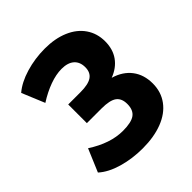

<svg xmlns="http://www.w3.org/2000/svg" viewBox="-199 -865 1009 1009"><g transform="rotate(-45 306.0 -360.5)"><path d="M28.3 -69.3 82 -196.3Q182.6 -130.9 276.4 -130.9Q338.9 -130.9 365.7 -150.4Q392.6 -169.9 392.6 -214.8Q392.6 -256.8 366.7 -275.4Q340.8 -293.9 280.3 -293.9H170.9V-432.6H262.7Q320.3 -432.6 346.7 -450.7Q373 -468.8 373 -507.8Q373 -546.9 348.6 -568.4Q324.2 -589.8 278.3 -589.8Q237.3 -589.8 189 -572.3Q140.6 -554.7 91.8 -523.4L39.1 -650.4Q81.1 -686.5 149.4 -707Q217.8 -727.5 292 -727.5Q367.2 -727.5 424.3 -703.1Q481.4 -678.7 512.2 -633.8Q543 -588.9 543 -530.3Q543 -471.7 514.2 -431.2Q485.4 -390.6 431.6 -370.1Q495.1 -351.6 529.3 -306.6Q563.5 -261.7 563.5 -196.3Q563.5 -133.8 529.3 -87.4Q495.1 -41 432.1 -16.6Q369.1 7.8 285.2 7.8Q207 7.8 138.2 -12.2Q69.3 -32.2 28.3 -69.3Z"/></g></svg>

Font: Min Sans Black
Style: Regular
Weight: 900
Designer: Jinseong-Kim, NotoSansCJK, Nunito
Foundry: Jinseong-Kim
Version: Version 1.000